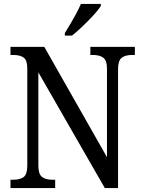

<svg xmlns="http://www.w3.org/2000/svg" viewBox="-20 -951 726 971"><path d="M33 -42H46Q82 -42 100 -56Q118 -70 118 -114V-605Q118 -646 100 -659.5Q82 -673 47 -673H33V-714H204L521 -156V-605Q521 -645 502.5 -659Q484 -673 450 -673H437V-714H662V-673H648Q613 -673 595 -658.5Q577 -644 577 -601V0H510L174 -585V-114Q174 -71 192 -56.5Q210 -42 245 -42H259V0H33ZM308 -784Q370 -884 389 -931H490V-921Q474 -895 428 -848Q382 -801 344 -771H308Z"/></svg>

Font: Noto Serif Narrow
Style: Regular
Weight: 400
Width: 4
Designer: Monotype Design Team
Foundry: Monotype Imaging Inc.
Version: Version 1.001